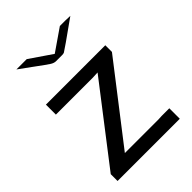

<svg xmlns="http://www.w3.org/2000/svg" viewBox="-191 -728 816 816"><g transform="rotate(-45 217.5 -319.5)"><path d="M26.9 0V-41L293 -386.2L263.2 -384.8H41V-444.8H397.9V-404.8L132.8 -62H334L355 -63H400.9V0ZM58.1 -639.2H120.1L220.2 -570.8L319.3 -639.2H354L381.3 -638.2Q258.3 -550.3 251 -546.9Q246.1 -544.9 238.3 -544.9H202.1Q190.9 -544.9 178.5 -552.5Q166 -560.1 113.3 -599.1Q80.1 -623 58.1 -639.2Z"/></g></svg>

Font: CMU Sans Serif
Style: Medium
Weight: 500
Version: Version 0.7.0